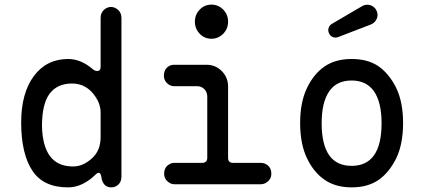

<svg xmlns="http://www.w3.org/2000/svg" viewBox="-20 -795 1840 830"><path d="M297.5 -75.5Q338 -75.5 376.5 -109.5Q415 -143.5 415 -202.5V-309Q415 -354.5 376.5 -397.5Q341.5 -434 291.5 -434Q227.5 -434 194.5 -390Q161.5 -346 161.5 -249.5Q165.5 -78.5 290.5 -75.5ZM461.5 15Q424.5 15 418 -30.5Q415.5 -48 406.5 -48Q401 -48 395.5 -42.5Q337.5 15 274 15Q167.5 15 120 -57Q72 -129 71.5 -264.5Q71.5 -392.5 126.5 -466.5Q181.5 -540 275 -540Q329.5 -540 381 -496Q390.5 -488 399.5 -488Q415 -488 415 -506V-718Q415 -738.5 429 -752Q443 -765 459.5 -765Q476.5 -765 491 -752Q505 -738.5 505 -718V-31Q505 -10.5 492.5 2Q479.5 15 461.5 15Z M1107.5 1.5H733Q718 1.5 703.5 -11.5Q689.5 -24 689.5 -44Q689.5 -66.5 703.5 -79Q718 -91 733 -91H854Q876 -91 876 -113V-377Q876 -397 863 -410Q850 -422.5 831.5 -422.5H732Q715 -422.5 702 -435.5Q688.5 -448.5 688.5 -468.5Q688.5 -489.5 701.5 -502.5Q714 -515 732 -515H873.5Q911.5 -515 939 -487.5Q966 -460 966 -421V-113Q966 -91 987 -91H1107.5Q1125 -91 1139 -79Q1153 -66.5 1153 -44Q1153 -24 1139 -11.5Q1124.5 1.5 1107.5 1.5ZM894.5 -627.5Q863.5 -627.5 843.5 -649Q822.5 -671 822.5 -701Q822.5 -732 843.5 -753.5Q863.5 -775 894.5 -775Q923.5 -775 945 -753.5Q966 -732 966 -701Q966 -671 945 -649Q923.5 -627.5 894.5 -627.5Z M1500 -78Q1629.5 -78 1629.5 -262.5Q1629.5 -352.5 1597 -400Q1564 -447 1500 -447Q1435 -447 1403 -400Q1370.5 -352.5 1370.5 -262.5Q1370.5 -78 1500 -78ZM1500 15Q1431 15 1383.5 -17.5Q1336.5 -49.5 1307 -111Q1277.5 -172.5 1277.5 -263.5Q1277.5 -353 1307 -414.5Q1336.5 -476 1383.5 -508Q1430.5 -540 1500 -540Q1571 -540 1617 -508Q1663 -475.5 1693 -414.5Q1722.5 -353 1722.5 -263.5Q1722.5 -172.5 1693 -111Q1663 -50 1617 -17.5Q1570 15 1500 15ZM1430.5 -632.5Q1412 -632.5 1403 -649.5Q1399 -657.5 1399 -664.5Q1399 -673 1403 -680.2Q1407 -687.5 1415 -692L1545.5 -768.5Q1556 -774.5 1567.5 -774.5Q1579 -774.5 1589 -769Q1599 -763.5 1605.5 -753.5Q1608.5 -748 1610.2 -742.2Q1612 -736.5 1612 -730.5Q1612 -717.5 1604.5 -706.2Q1597 -695 1584 -689.5L1442.5 -635Q1436 -632.5 1430.5 -632.5Z"/></svg>

Font: Maple Mono SC NF
Style: Regular
Weight: 400
Designer: subframe7536
Version: Version 4.2; ttfautohint (v1.8.4.7-5d5b-dirty);Nerd Fonts 6.